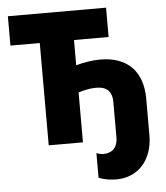

<svg xmlns="http://www.w3.org/2000/svg" viewBox="-60 -753 879 1017"><g transform="rotate(-5 379.5 -244.5)"><path d="M176 0H358V-265C387 -275 423 -282 453 -282C504 -282 537 -260 537 -198V-10C537 41 509 71 461 71C453 71 438 69 424 63V194C456 207 490 211 518 211C632 211 712 126 712 -7V-201C712 -347 631 -429 487 -429C445 -429 400 -421 358 -410V-544H542V-700H20V-544H176Z"/></g></svg>

Font: Fixel Text ExtraBold
Style: Regular
Weight: 800
Width: 4
Designer: AlfaBravo + MacPaw
Foundry: Kyrylo Tkachov, Marchela Mozhyna, Serhii Makarenko, Maria Weinstein, Zakhar Kryvoshyya
Version: Version 1.211